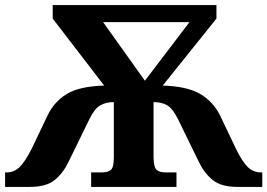

<svg xmlns="http://www.w3.org/2000/svg" viewBox="-20 -734 1050 754"><path d="M0 0V-57H7Q35 -57 56.5 -77.5Q78 -98 105 -151L166 -279Q192 -334 241.5 -364.5Q291 -395 389 -398L187 -661V-714H830V-661L619 -398Q716 -395 767 -364.5Q818 -334 845 -279L906 -151Q932 -98 953.5 -77.5Q975 -57 1004 -57H1010V0H913Q849 0 816 -26.5Q783 -53 762 -96L678 -268Q658 -308 636.5 -320.5Q615 -333 583 -333V-114Q584 -76 595.5 -66.5Q607 -57 630 -57H673V0H338V-57H382Q404 -57 415.5 -67Q427 -77 427 -115V-333Q396 -333 374 -320.5Q352 -308 332 -268L248 -96Q227 -53 194 -26.5Q161 0 97 0ZM549 -417 724 -647H385Z"/></svg>

Font: Noto Serif ExtraBold
Style: Regular
Weight: 800
Designer: Monotype Design Team
Foundry: Monotype Imaging Inc.
Version: Version 2.014